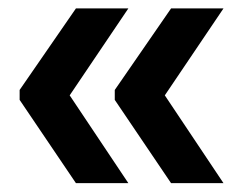

<svg xmlns="http://www.w3.org/2000/svg" viewBox="-20 -466 552 445"><path d="M362 -245 498 -41.5H376.5L246 -234.5V-257.5L376.5 -446.5H498ZM141.5 -245 277.5 -41.5H156L25.5 -234.5V-257.5L156 -446.5H277.5Z"/></svg>

Font: Anek Latin Medium SemiBold
Style: Regular
Weight: 600
Version: Version 1.003